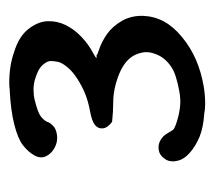

<svg xmlns="http://www.w3.org/2000/svg" viewBox="-44 -782 461 413"><g transform="rotate(-90 186.5 -575.5)"><path d="M200.7 -785.2Q207.5 -786.1 214.4 -786.1Q251.5 -786.1 280.3 -775.9Q314.5 -765.6 330.6 -744.9Q346.7 -724.1 347.4 -703.6Q348.1 -683.1 339.1 -664.8Q330.1 -646.5 314 -631.1Q297.9 -615.7 278.6 -605.5Q259.3 -595.2 276.9 -599.1Q266.6 -599.6 285.4 -593.3Q304.2 -586.9 320.3 -575.4Q336.4 -564 348.6 -543Q358.9 -523.9 358.9 -502V-498Q357.9 -474.1 346.9 -453.6Q335.9 -433.1 313.5 -414.6Q291 -396 264.4 -384.5Q237.8 -373 206.5 -367.7Q188.5 -364.7 169.9 -364.7Q158.2 -364.7 147.9 -366.7Q118.7 -368.7 98.9 -376.7Q79.1 -384.8 64.2 -397.9Q49.3 -411.1 46.9 -425.8Q45.9 -430.2 45.9 -433.6Q45.9 -445.3 51.8 -452.1Q59.1 -462.9 70.6 -464.6Q82 -466.3 91.3 -460.9Q100.6 -455.6 105.5 -447Q110.4 -438.5 113.3 -434.3Q116.2 -430.2 132.3 -425.3Q148.4 -420.4 163.6 -418.7Q178.7 -417 196 -420.2Q213.4 -423.3 227.5 -427.7Q241.7 -432.1 251.2 -439Q260.7 -445.8 267.1 -453.9Q273.4 -461.9 277.3 -472.9Q281.2 -483.9 280.8 -492.9Q280.3 -502 276.4 -512Q272.5 -522 264.4 -530.3Q256.3 -538.6 243.2 -545.4Q230 -552.2 210.7 -557.4Q191.4 -562.5 171.9 -562.5Q152.3 -562.5 130.9 -564.9Q118.2 -574.2 116.9 -584.5Q115.7 -594.7 124 -601.6Q132.3 -608.4 153.6 -612.3Q174.8 -616.2 191.2 -622.8Q207.5 -629.4 223.1 -639.4Q238.8 -649.4 248.5 -661.1Q258.3 -672.9 260 -681.6Q261.7 -690.4 261.7 -697Q261.7 -703.6 255.6 -711.4Q249.5 -719.2 241.2 -723.4Q232.9 -727.5 222.4 -730.7Q211.9 -733.9 200.2 -733.9Q188.5 -733.9 178.2 -731.4Q168 -729 156.5 -725.1Q145 -721.2 138.4 -714.6Q131.8 -708 130.4 -703.1Q128.9 -698.2 122.3 -691.7Q115.7 -685.1 101.8 -683.3Q87.9 -681.6 75.2 -688.5Q62.5 -695.3 56.9 -707Q51.3 -718.8 58.8 -732.2Q66.4 -745.6 80.6 -756.6Q94.7 -767.6 125.7 -775.4Q156.7 -783.2 200.7 -785.2Z"/></g></svg>

Font: Myanmar Kalay
Style: Regular
Weight: 400
Designer: Khon Soe Zaw Thu
Foundry: PaOh Unicode khonsoezawthu@gmail.com and @hotmail.com
Version: Version 1.20 December 6, 2016